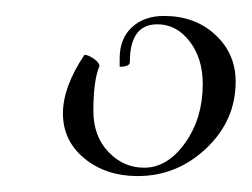

<svg xmlns="http://www.w3.org/2000/svg" viewBox="-20 -504 316 241"><path d="M104.8 -421Q97.2 -403 97.2 -364.8Q97.2 -333.2 116 -313.4Q134.8 -293.5 161 -293.5Q190.2 -293.5 212.4 -324.6Q234.5 -355.8 234.5 -398.5Q234.5 -430.8 218 -452.1Q201.5 -473.5 177.5 -473.5Q143 -473.5 143 -426.2Q143 -420.2 130.2 -420.2V-430.8Q130.2 -455.5 145.6 -469.8Q161 -484 185.8 -484Q224.8 -484 250.2 -460.4Q275.8 -436.8 275.8 -401.5Q275.8 -352.8 239 -317.9Q202.2 -283 152.8 -283Q113 -283 86 -305.1Q59 -327.2 59 -361.8Q59 -394.8 86 -435.2Q90.5 -435.2 97.6 -430.4Q104.8 -425.5 104.8 -421Z"/></svg>

Font: Kleymissky
Style: Regular
Weight: 500
Italic angle: -8°
Designer: gluk
Foundry: gluk
Version: Version 0.283